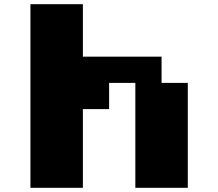

<svg xmlns="http://www.w3.org/2000/svg" viewBox="-20 -895 1040 915"><path d="M125 -875H375V-625H750V-500H875V0H625V-500H500V-375H375V0H125Z"/></svg>

Font: Dogica Pixel
Style: Bold
Weight: 700
Designer: Roberto Mocci
Version: Version 001.000